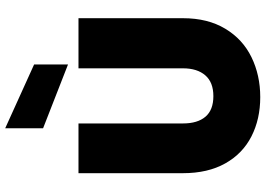

<svg xmlns="http://www.w3.org/2000/svg" viewBox="-164 -868 1039 752"><g transform="rotate(-90 356.0 -492.5)"><path d="M53.2 -295.9V-705.1H248V-295.9Q248 -238.8 274.4 -207.8Q300.8 -176.8 355 -176.8Q409.2 -176.8 436.5 -208.5Q463.9 -240.2 463.9 -295.9V-705.1H660.2V-295.9Q660.2 -198.7 619.1 -130.4Q578.1 -62 507.6 -27.6Q437 6.8 351.1 6.8Q265.1 6.8 197.5 -27.6Q129.9 -62 91.6 -130.1Q53.2 -198.2 53.2 -295.9ZM229 -843.8V-992.2L479 -878.9V-746.1Z"/></g></svg>

Font: Poppins ExtraBold
Style: Regular
Weight: 800
Designer: Ninad Kale (Devanagari), Jonny Pinhorn (Latin)
Foundry: Indian Type Foundry
Version: 4.004